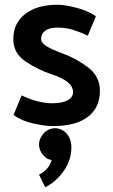

<svg xmlns="http://www.w3.org/2000/svg" viewBox="-20 -518 477 807"><path d="M349 -368Q318 -383 287.5 -392.5Q257 -402 220 -402Q189 -402 171 -389.5Q153 -377 153 -355Q153 -338 174.5 -324.5Q196 -311 236 -296Q296 -275 348 -236.5Q400 -198 400 -136Q400 -66 349.5 -27Q299 12 201 12Q170 12 120 1Q70 -10 37 -35L71 -117Q104 -101 137 -92.5Q170 -84 200 -84Q242 -84 264.5 -96.5Q287 -109 287 -131Q287 -155 263.5 -173.5Q240 -192 196 -206Q139 -225 87.5 -259.5Q36 -294 36 -353Q36 -421 86 -459.5Q136 -498 222 -498Q253 -498 301 -485.5Q349 -473 383 -450ZM211 21Q239 21 259.5 43Q280 65 280 102Q280 155 247.5 201Q215 247 170 269L144 216Q160 209 176 192.5Q192 176 197 154Q179 154 161.5 134Q144 114 144 89Q144 64 163.5 42.5Q183 21 211 21Z"/></svg>

Font: Palanquin SemiBold
Style: Regular
Weight: 600
Designer: Pria Ravichandran
Version: Version 1.0.4